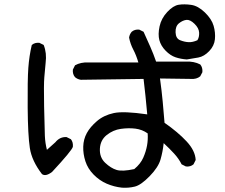

<svg xmlns="http://www.w3.org/2000/svg" viewBox="-20 -858 1040 888"><path d="M544 10Q507 6 473.5 -8.5Q440 -23 413 -50.5Q386 -78 375 -112Q364 -146 365 -180Q366 -214 381.5 -242.5Q397 -271 428.5 -298Q460 -325 506 -335Q552 -345 661 -329Q653 -419 644 -493L354 -489Q339 -491 327 -501Q315 -515 317 -536L327 -556Q354 -571 388 -569H620Q610 -603 596.5 -628.5Q583 -654 577 -684Q579 -699 589 -711Q603 -723 624 -721L644 -711Q659 -678 674.5 -643Q690 -608 702 -573H840Q877 -575 906 -560Q918 -546 916 -524L906 -505Q889 -491 863 -493L720 -495Q728 -437 732.5 -388Q737 -339 741 -290Q803 -247 843 -204Q883 -161 885 -118L875 -98Q861 -86 840 -88L820 -98Q807 -124 785.5 -147.5Q764 -171 737 -196Q733 -157 722.5 -120.5Q712 -84 672 -43Q632 -2 603.5 5Q575 12 544 10ZM174 -53Q127 -114 118 -173.5Q109 -233 108 -361Q107 -489 111 -544Q115 -599 127 -650Q141 -662 162 -660L182 -650Q197 -613 191 -567Q188 -534 185 -501Q182 -468 184 -365.5Q186 -263 187.5 -229.5Q189 -196 197 -165L236 -200Q257 -226 288 -224L308 -214Q319 -200 317 -179Q312 -161 221 -63Q191 -40 174 -53ZM601 -76Q630 -100 642.5 -128.5Q655 -157 660 -184.5Q665 -212 663 -241Q638 -259 606.5 -263Q575 -267 539 -262Q503 -257 473.5 -233.5Q444 -210 442 -170Q440 -130 466.5 -105Q493 -80 519.5 -72Q546 -64 601 -76ZM844 -583Q816 -585 792 -593Q768 -601 746 -623.5Q724 -646 717 -672.5Q710 -699 718 -736Q726 -773 753.5 -802.5Q781 -832 806.5 -836Q832 -840 864 -835.5Q896 -831 927.5 -800.5Q959 -770 968 -738.5Q977 -707 974 -676.5Q971 -646 947.5 -621.5Q924 -597 897.5 -592Q871 -587 844 -583ZM893 -672Q902 -686 901 -707Q900 -728 879.5 -748Q859 -768 842 -766Q825 -764 808 -750.5Q791 -737 792 -708.5Q793 -680 813 -672Q833 -664 852 -663Q871 -662 893 -672Z"/></svg>

Font: Kosefont JP
Style: Regular
Weight: 400
Designer: Nozomi Seto 瀬戸のぞみ
Version: Version 3.00;June 19, 2020